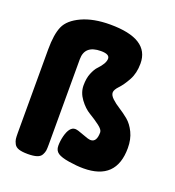

<svg xmlns="http://www.w3.org/2000/svg" viewBox="-141 -862 914 1004"><g transform="rotate(20 316.5 -360.0)"><path d="M608 -176Q608 3 425 3Q389 3 344.5 -4Q300 -11 281 -24Q262 -37 262 -63.5Q262 -90 269 -118Q284 -176 316 -176Q329 -176 363 -162.5Q397 -149 410 -149Q444 -149 444 -204Q444 -219 418 -238.5Q392 -258 361 -276.5Q330 -295 304 -330.5Q278 -366 278 -405.5Q278 -445 289.5 -473Q301 -501 314 -515Q351 -553 351 -580Q351 -605 303 -605Q213 -605 213 -527V-53Q213 -30 211.5 -19Q210 -8 202.5 6Q195 20 176 26Q157 32 126 32Q95 32 76.5 26Q58 20 50.5 5.5Q43 -9 41.5 -20.5Q40 -32 40 -55V-518Q40 -603 60 -648Q80 -693 144 -722.5Q208 -752 301 -752Q519 -752 519 -614Q519 -560 497.5 -521Q476 -482 455 -460Q434 -438 434 -422.5Q434 -407 452 -390Q470 -373 495.5 -357Q521 -341 546.5 -320Q572 -299 590 -262Q608 -225 608 -176Z"/></g></svg>

Font: Fredoka One
Style: Regular
Weight: 400
Version: Version 1.001;April 7, 2020;FontCreator 12.0.0.2522 64-bit